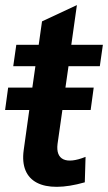

<svg xmlns="http://www.w3.org/2000/svg" viewBox="-20 -720 424 754"><path d="M313 -4 316 -104C239 -73 198 -92 206 -155L225 -288H336L348 -376H237L249 -460H372L384 -544H260L282 -700L145 -636L132 -544H44L32 -460H119L107 -376H12L0 -288H95L73 -130C56 -5 148 43 313 -4Z"/></svg>

Font: Ronzino Bold
Style: Italic
Weight: 700
Italic angle: -8°
Designer: Nunzio Mazzaferro
Foundry: Collletttivo
Version: Version 1.000;Glyphs 3.3 (3337)